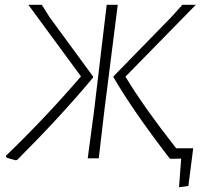

<svg xmlns="http://www.w3.org/2000/svg" viewBox="-20 -659 876 799"><path d="M46 8Q16 1 6 -4L5 -11Q170 -170 317 -341L98 -639H154L186 -588L367 -341V-336Q235 -177 52 6ZM690 2 685 -1Q532 -200 452 -338V-341L693 -588L739 -639H795L502 -340Q576 -217 713 -42H784L764 115L725 120L734 1ZM345 0 371 -194 424 -639H470L414 -197L391 0Z"/></svg>

Font: Alegreya Sans SC Light
Style: Italic
Weight: 300
Italic angle: -7°
Designer: Juan Pablo del Peral
Foundry: Huerta Tipografica
Version: Version 2.007